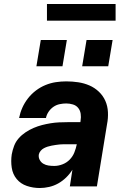

<svg xmlns="http://www.w3.org/2000/svg" viewBox="-20 -937 640 965"><path d="M180 8Q146 8 115 -2.5Q84 -13 64 -37Q44 -61 39 -94Q34 -127 39 -161Q43 -183 51 -204Q59 -225 74 -242Q89 -259 108.5 -272Q128 -285 149 -294Q170 -303 191.5 -308.5Q213 -314 234.5 -317.5Q256 -321 277 -322Q298 -323 319 -323H384L385 -331Q388 -348 385.5 -365Q383 -382 373 -394.5Q363 -407 346.5 -412Q330 -417 313 -417Q297 -417 280 -413.5Q263 -410 248.5 -400Q234 -390 224 -375Q214 -360 211 -344H76Q81 -370 92 -395Q103 -420 120.5 -442.5Q138 -465 160.5 -482Q183 -499 208.5 -509.5Q234 -520 260.5 -524Q287 -528 313 -528Q344 -528 373.5 -523.5Q403 -519 429.5 -507.5Q456 -496 477 -476Q498 -456 509.5 -430Q521 -404 522.5 -373.5Q524 -343 518 -313L467 0H331L344 -84Q331 -63 312.5 -45Q294 -27 272.5 -15Q251 -3 227 2.5Q203 8 180 8ZM253 -103Q273 -103 294 -111Q315 -119 330.5 -135Q346 -151 354 -171.5Q362 -192 366 -212H319Q310 -212 300 -212Q290 -212 280 -211Q270 -210 260 -208.5Q250 -207 239.5 -205Q229 -203 219.5 -200Q210 -197 200.5 -192Q191 -187 184 -178.5Q177 -170 175 -160Q173 -146 179.5 -133.5Q186 -121 198 -114Q210 -107 224 -105Q238 -103 253 -103ZM393 -604 415 -736H546L524 -604ZM163 -604 185 -736H316L294 -604ZM216 -833V-917H561V-833Z"/></svg>

Font: Iosevka SS04 Hv Ex Obl
Style: Regular
Weight: 900
Width: 7
Italic angle: -9°
Monospace: yes
Designer: Belleve Invis
Foundry: Belleve Invis
Version: Version 19.0.0; ttfautohint (v1.8.4)